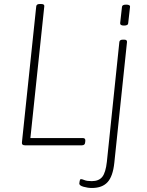

<svg xmlns="http://www.w3.org/2000/svg" viewBox="-20 -722 729 954"><path d="M104 0Q87 0 89 -15L160 -690Q161 -702 177 -702H185Q202 -702 200 -690L131 -36H392Q405 -36 404 -22L403 -14Q402 0 387 0ZM437 212Q416 212 395 206Q374 200 374 190Q374 185 376 176.5Q378 168 382 168Q388 168 400 173Q412 178 436 178Q471 178 488 157Q505 136 511 82L573 -513Q574 -525 591 -525H597Q612 -525 611 -513L548 87Q541 154 514.5 183Q488 212 437 212ZM596 -595Q576 -595 577 -607L586 -687Q586 -699 607 -699Q628 -699 626 -687L617 -607Q617 -595 596 -595Z"/></svg>

Font: Asap Semi Condensed Semi Condensed Thin
Style: Italic
Weight: 100
Width: 4
Italic angle: -6°
Designer: Pablo Cosgaya
Foundry: Omnibus-Type
Version: Version 3.001; ttfautohint (v1.8.4.7-5d5b)